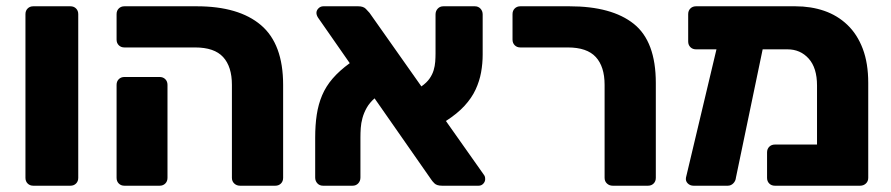

<svg xmlns="http://www.w3.org/2000/svg" viewBox="-20 -591 2837 611"><path d="M86 0Q75 0 68 -7Q61 -14 61 -25V-546Q61 -557 68 -564Q75 -571 86 -571H204Q215 -571 222 -564Q229 -557 229 -546V-25Q229 -14 222 -7Q215 0 204 0Z M744 0Q733 0 725.5 -7Q718 -14 718 -25V-321Q718 -379 690 -409.5Q662 -440 601 -440H376Q365 -440 358 -447Q351 -454 351 -465V-546Q351 -557 358 -564Q365 -571 376 -571H606Q740 -571 810.5 -511Q881 -451 881 -321V-25Q881 -14 874 -7Q867 0 856 0ZM376 0Q365 0 358 -7Q351 -14 351 -25V-321Q351 -332 358 -339Q365 -346 376 -346H488Q499 -346 506 -339Q513 -332 513 -321V-25Q513 -14 506 -7Q499 0 488 0Z M1387 0Q1370 0 1362.5 -7.5Q1355 -15 1352 -20L1172 -278Q1156 -264 1147 -248Q1138 -232 1133.5 -215.5Q1129 -199 1128 -183.5Q1127 -168 1127 -154V-26Q1127 -15 1120 -7.5Q1113 0 1102 0H1008Q997 0 990 -7.5Q983 -15 983 -26V-153Q983 -193 988 -226Q993 -259 1005 -287.5Q1017 -316 1038.5 -341Q1060 -366 1093 -390L992 -535Q987 -543 987 -550Q987 -558 993.5 -564.5Q1000 -571 1009 -571H1120Q1136 -571 1144 -563Q1152 -555 1156 -550L1321 -316Q1338 -328 1347 -341Q1356 -354 1360 -367.5Q1364 -381 1365 -394.5Q1366 -408 1366 -421V-545Q1366 -556 1373 -563.5Q1380 -571 1391 -571H1491Q1502 -571 1509 -563.5Q1516 -556 1516 -545V-417Q1516 -389 1511 -361Q1506 -333 1493.5 -306Q1481 -279 1458 -254Q1435 -229 1399 -206L1519 -36Q1523 -31 1523.5 -27Q1524 -23 1524 -21Q1524 -13 1518 -6.5Q1512 0 1503 0Z M1930 0Q1919 0 1911.5 -7Q1904 -14 1904 -25V-321Q1904 -379 1876 -409.5Q1848 -440 1787 -440H1636Q1625 -440 1618 -447Q1611 -454 1611 -465V-546Q1611 -557 1618 -564Q1625 -571 1636 -571H1792Q1927 -571 1997 -515Q2067 -459 2067 -327V-25Q2067 -14 2060 -7Q2053 0 2042 0Z M2407 -434 2322 -26Q2321 -15 2313.5 -7.5Q2306 0 2296 0H2187Q2176 0 2168.5 -7.5Q2161 -15 2163 -26L2260 -434H2195Q2184 -434 2177 -441Q2170 -448 2170 -459V-546Q2170 -557 2177 -564Q2184 -571 2195 -571H2511Q2561 -571 2603 -556.5Q2645 -542 2676.5 -512Q2708 -482 2725.5 -436Q2743 -390 2743 -327V-25Q2743 -14 2735.5 -7Q2728 0 2717 0H2446Q2435 0 2428 -7Q2421 -14 2421 -25V-106Q2421 -117 2428 -124Q2435 -131 2446 -131H2580V-319Q2580 -375 2553.5 -404.5Q2527 -434 2486 -434Z"/></svg>

Font: Fz Rubik
Style: Bold
Weight: 700
Designer: Hubert and Fischer
Foundry: Hubert and Fischer
Version: Vit hóa bi FontZin.com